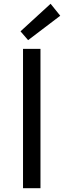

<svg xmlns="http://www.w3.org/2000/svg" viewBox="-20 -990 337 1010"><path d="M101.1 0V-732.9H192.9V0ZM127.9 -778.8 87.9 -825.2 246.1 -970.2 296.9 -907.2Z"/></svg>

Font: Source Han Sans CN
Style: Regular
Weight: 400
Designer: Ryoko NISHIZUKA  (kana, bopomofo & ideographs); Paul D. Hunt (Latin, Greek & Cyrillic); Sandoll Communications , Soo-you
Foundry: Adobe
Version: Version 2.004;hotconv 1.0.118;makeotfexe 2.5.65603